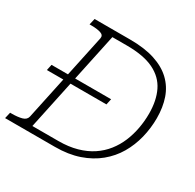

<svg xmlns="http://www.w3.org/2000/svg" viewBox="-174 -877 1058 1044"><g transform="rotate(30 355.5 -355.0)"><path d="M47 -340 55 -377H429L421 -340ZM133 -710H356Q447 -710 511.5 -689Q576 -668 617 -629Q658 -590 677 -535Q696 -480 696 -412Q696 -349 681 -288.5Q666 -228 635.5 -176Q605 -124 557 -84.5Q509 -45 443.5 -22.5Q378 0 294 0H-19L-10 -39H1Q38 -39 63.5 -46Q89 -53 94 -75L213 -635Q217 -656 194.5 -663.5Q172 -671 135 -671H124ZM357 -673H266L131 -37H294Q358 -37 409.5 -51.5Q461 -66 500 -92Q539 -118 567 -153.5Q595 -189 612.5 -231Q630 -273 638.5 -319Q647 -365 647 -412Q647 -494 618.5 -552.5Q590 -611 526.5 -642Q463 -673 357 -673Z"/></g></svg>

Font: Roboto Serif 20pt Thin
Style: Italic
Weight: 250
Italic angle: -10°
Version: Version 1.007